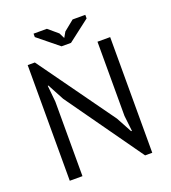

<svg xmlns="http://www.w3.org/2000/svg" viewBox="-156 -984 985 1109"><g transform="rotate(-20 336.5 -429.5)"><path d="M85 0ZM211 -458 157 -559H153L163 -458V0H85V-711H129L464 -244L516 -148H521L510 -244V-700H588V11H544ZM364 -746H306L179 -849V-870H261L320 -820L337 -786L356 -819L419 -870H497V-848Z"/></g></svg>

Font: PT Sans
Style: Regular
Weight: 400
Version: Version 2.003W OFL; ttfautohint (v1.6)